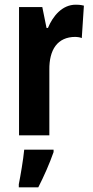

<svg xmlns="http://www.w3.org/2000/svg" viewBox="-20 -576 394 817"><path d="M302 -556C245 -556 205 -508 184 -457H178L160 -546H61V0H190V-279C189 -364 224 -419 301 -419C304 -419 320 -418 328 -414L337 -552C321 -556 310 -556 302 -556ZM208 71V61H83C79 104 67 173 60 208V221H143C167 174 191 120 208 71Z"/></svg>

Font: Noto Sans Tamil ExtraCondensed
Style: Bold
Weight: 700
Width: 2
Designer: Jelle Bosma - Monotype Design Team
Foundry: Monotype Imaging Inc.
Version: Version 2.004